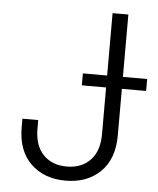

<svg xmlns="http://www.w3.org/2000/svg" viewBox="-53 -773 682 828"><g transform="rotate(5 288.5 -359.5)"><path d="M261.2 9.8Q168 9.8 110.6 -46.1Q53.2 -102.1 53.2 -203.1V-240.2H121.6V-203.1Q121.6 -130.4 159.4 -90.8Q197.3 -51.3 261.2 -51.3Q325.2 -51.3 363 -90.8Q400.9 -130.4 400.9 -203.1V-727.5H469.2V-203.1Q469.2 -102.1 411.9 -46.1Q354.5 9.8 261.2 9.8ZM295.9 -405.8V-457.5H574.2V-405.8Z"/></g></svg>

Font: Inter 20pt Light
Style: Regular
Weight: 300
Version: Version 4.001;git-66647c0bb